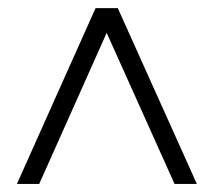

<svg xmlns="http://www.w3.org/2000/svg" viewBox="-20 -688 507 471"><path d="M21.5 -236.8 214.4 -668H269L462.9 -236.8H408.2L241.7 -607.4L76.2 -236.8Z"/></svg>

Font: Elstob 18pt SemiBold
Style: Italic
Weight: 600
Italic angle: -20°
Designer: Peter S. Baker
Version: Version 1.015